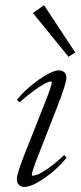

<svg xmlns="http://www.w3.org/2000/svg" viewBox="-20 -720 317 751"><path d="M248 -498 108.9 -668.9 152.3 -699.7 274.4 -514.6ZM75.2 11.2Q62 11.2 54 3.2Q45.9 -4.9 45.9 -18.6Q45.9 -42 81.1 -129.4L153.8 -313Q182.6 -385.3 182.6 -397.5Q182.6 -401.4 178.2 -401.4Q172.4 -401.4 157.5 -394Q142.6 -386.7 114.7 -366.9Q86.9 -347.2 56.6 -319.8L45.9 -329.6Q80.6 -372.6 132.3 -408.7Q184.1 -444.8 210 -444.8Q223.6 -444.8 231.7 -437Q239.7 -429.2 239.7 -416Q239.7 -394.5 205.1 -305.2L134.3 -124Q104.5 -49.3 104.5 -36.6Q104.5 -32.7 108.4 -32.7Q115.2 -32.7 128.9 -38.1Q142.6 -43.5 170.9 -63.2Q199.2 -83 231 -113.8L240.7 -103Q202.6 -56.6 153.1 -22.7Q103.5 11.2 75.2 11.2Z"/></svg>

Font: Elstob Light
Style: Italic
Weight: 300
Italic angle: -20°
Designer: Peter S. Baker
Version: Version 1.015